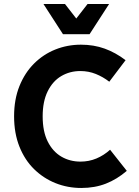

<svg xmlns="http://www.w3.org/2000/svg" viewBox="-20 -923 690 954"><path d="M50 -345Q50 -429 76.5 -495Q103 -561 149 -607Q195 -653 255 -677Q315 -701 382 -701Q446 -701 500 -681.5Q554 -662 604 -624L523 -517Q492 -541 456 -555.5Q420 -570 379 -570Q327 -570 284.5 -545Q242 -520 217 -469.5Q192 -419 192 -345Q192 -270 217 -220Q242 -170 284.5 -145Q327 -120 380 -120Q422 -120 459 -135.5Q496 -151 527 -179L610 -74Q561 -32 506 -10.5Q451 11 384 11Q316 11 256 -13Q196 -37 149.5 -82.5Q103 -128 76.5 -194.5Q50 -261 50 -345ZM522 -903 425 -753H293L196 -903H303L359 -831L415 -903Z"/></svg>

Font: Radio Canada SemiBold
Style: Regular
Weight: 600
Designer: Charles Daoud, Etienne Aubert Bonn, Alexandre Saumier Demers, Jacques Le Bailly
Foundry: Radio-Canada
Version: Version 2.104; ttfautohint (v1.8.4.7-5d5b);gftools[0.9.28.de